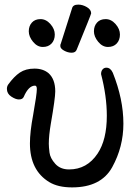

<svg xmlns="http://www.w3.org/2000/svg" viewBox="-20 -790 598 834"><path d="M293 24Q232 24 194 1Q110 -50 110 -167Q110 -217 124 -291Q140 -381 140 -403Q140 -418 132 -418Q104 -418 83 -369Q78 -358 62 -358Q48 -358 29 -370.5Q10 -383 10 -404Q10 -414 15 -422Q41 -458 66.5 -475Q92 -492 130 -492Q167 -492 191 -472Q220 -446 220 -393Q220 -363 201 -254Q192 -201 192 -166Q192 -152 195 -127.5Q198 -103 220 -78.5Q242 -54 280 -54Q358 -54 404 -123Q444 -183 444 -287Q444 -372 419 -468Q419 -481 425.5 -488.5Q432 -496 442 -496Q460 -496 470 -474Q516 -359 516 -253Q516 -152 467.5 -64Q419 24 293 24ZM166 -586Q142 -586 123.5 -608.5Q105 -631 105 -654Q105 -677 118.5 -692Q132 -707 156 -707Q180 -707 199 -685.5Q218 -664 218 -640Q218 -616 204 -601Q190 -586 166 -586ZM291 -561Q275 -561 258.5 -570Q242 -579 242 -590Q242 -598 244 -600L293 -754Q297 -770 320 -770Q339 -770 357.5 -759Q376 -748 376 -732Q376 -728 313 -574Q308 -561 291 -561ZM449 -586Q425 -586 406.5 -608.5Q388 -631 388 -654Q388 -677 401.5 -692Q415 -707 439 -707Q463 -707 482 -685.5Q501 -664 501 -640Q501 -616 487 -601Q473 -586 449 -586Z"/></svg>

Font: LXGW WenKai TC
Style: Bold
Weight: 700
Designer: LXGW / Fontworks Inc.
Foundry: LXGW / Fontworks Inc.
Version: Version 1.330;April 28, 2024